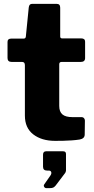

<svg xmlns="http://www.w3.org/2000/svg" viewBox="-20 -730 488 995"><path d="M299 -409Q287 -409 287 -397V-181Q287 -151 303.5 -137Q320 -123 356 -123H404Q411 -123 415.5 -117.5Q420 -112 420 -105L419 -33Q419 -12 393 -7Q374 -4 352 -2.5Q330 -1 308.5 -0.5Q287 0 266 0Q196 0 152.5 -33.5Q109 -67 109 -131V-392Q109 -409 95 -409H41Q19 -409 19 -429V-513Q19 -530 39 -530H103Q113 -530 114 -541L129 -691Q131 -710 146 -710H274Q292 -710 292 -690V-541Q292 -531 302 -531H401Q421 -531 421 -514V-429Q421 -409 398 -409ZM220 245Q213 245 209 238.5Q205 232 209 226L241 180Q248 170 245.5 162Q243 154 233 154H224Q203 154 203 134V72Q203 54 219 54H307Q322 54 322 68V154Q322 157 320.5 160.5Q319 164 318 166L268 232Q262 239 256 242Q250 245 237 245Z"/></svg>

Font: Libre Franklin Thin ExtraBold
Style: Regular
Weight: 800
Version: Version 3.000